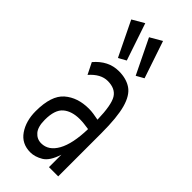

<svg xmlns="http://www.w3.org/2000/svg" viewBox="-225 -714 764 764"><g transform="rotate(45 156.5 -332.5)"><path d="M131 11Q82 11 56 -27Q30 -65 30 -120Q30 -208 70 -242.5Q110 -277 173 -277Q186 -277 199.5 -275Q213 -273 228 -270Q226 -351 208.5 -379.5Q191 -408 148 -408Q109 -408 74 -368L50 -416Q93 -467 152 -467Q194 -467 222 -448Q250 -429 263.5 -380.5Q277 -332 277 -243V0H225V-70Q209 -20 182.5 -4.5Q156 11 131 11ZM80 -122Q80 -82 96 -63.5Q112 -45 136 -45Q177 -45 201.5 -89Q226 -133 228 -217Q215 -219 202 -220.5Q189 -222 177 -222Q132 -222 106 -200Q80 -178 80 -122ZM112 -501 41 -647 91 -676 144 -519ZM212 -501 141 -647 191 -676 244 -519Z"/></g></svg>

Font: Inconsolata ExtraCondensed Thin
Style: Regular
Weight: 100
Width: 2
Monospace: yes
Designer: Raph Levien, Cyreal, Brenton Simpson
Foundry: Raph Levien, Cyreal, Google
Version: Version 3.100; ttfautohint (v1.8.4.7-5d5b)